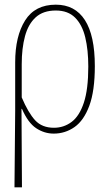

<svg xmlns="http://www.w3.org/2000/svg" viewBox="-20 -562 474 822"><path d="M42 240 45 -88V-295Q45 -407 87.5 -474.5Q130 -542 219 -542Q301 -542 343.5 -476Q386 -410 386 -279Q386 -173 362.5 -109.5Q339 -46 299 -18Q259 10 210 10Q170 10 135 -13Q100 -36 74 -96H72L74 240ZM211 -15Q253 -15 286.5 -40Q320 -65 339 -122.5Q358 -180 358 -277Q358 -348 345 -402Q332 -456 301.5 -486.5Q271 -517 219 -517Q165 -517 133 -488Q101 -459 87 -407Q73 -355 73 -287V-145Q101 -79 130.5 -47Q160 -15 211 -15Z"/></svg>

Font: Noto Serif Condensed Thin
Style: Regular
Weight: 100
Width: 3
Designer: Monotype Design Team
Foundry: Monotype Imaging Inc.
Version: Version 2.013; ttfautohint (v1.8.4.7-5d5b)